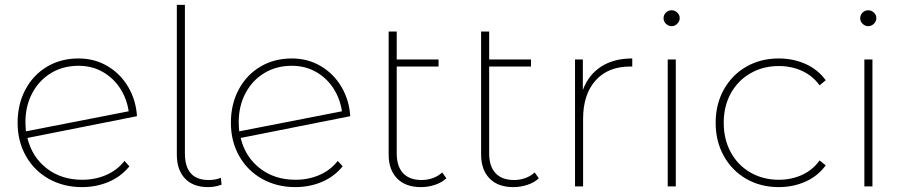

<svg xmlns="http://www.w3.org/2000/svg" viewBox="-20 -762 3698 785"><path d="M489 -104 509 -82Q475 -40 424.5 -18.5Q374 3 315 3Q240 3 180 -30.5Q120 -64 86 -124Q52 -184 52 -260Q52 -336 84 -396Q116 -456 172.5 -489.5Q229 -523 301 -523Q367 -523 420 -491.5Q473 -460 504.5 -406Q536 -352 540 -287L92 -198Q111 -120 171 -73.5Q231 -27 316 -27Q369 -27 414 -46.5Q459 -66 489 -104ZM84 -263Q84 -249 86 -225L506 -307Q499 -357 472 -399.5Q445 -442 401 -467.5Q357 -493 301 -493Q238 -493 189 -463.5Q140 -434 112 -381.5Q84 -329 84 -263Z M703 -129V-742H736V-135Q736 -26 833 -26Q861 -26 883 -35L886 -7Q859 3 831 3Q769 3 736 -32.5Q703 -68 703 -129Z M1361 -104 1381 -82Q1347 -40 1296.5 -18.5Q1246 3 1187 3Q1112 3 1052 -30.5Q992 -64 958 -124Q924 -184 924 -260Q924 -336 956 -396Q988 -456 1044.5 -489.5Q1101 -523 1173 -523Q1239 -523 1292 -491.5Q1345 -460 1376.5 -406Q1408 -352 1412 -287L964 -198Q983 -120 1043 -73.5Q1103 -27 1188 -27Q1241 -27 1286 -46.5Q1331 -66 1361 -104ZM956 -263Q956 -249 958 -225L1378 -307Q1371 -357 1344 -399.5Q1317 -442 1273 -467.5Q1229 -493 1173 -493Q1110 -493 1061 -463.5Q1012 -434 984 -381.5Q956 -329 956 -263Z M1805 -33Q1787 -16 1759 -6.5Q1731 3 1701 3Q1638 3 1603.5 -32.5Q1569 -68 1569 -130V-633H1602V-519H1773V-490H1602V-135Q1602 -82 1628 -54Q1654 -26 1704 -26Q1728 -26 1750 -34Q1772 -42 1788 -57Z M2183 -33Q2165 -16 2137 -6.5Q2109 3 2079 3Q2016 3 1981.5 -32.5Q1947 -68 1947 -130V-633H1980V-519H2151V-490H1980V-135Q1980 -82 2006 -54Q2032 -26 2082 -26Q2106 -26 2128 -34Q2150 -42 2166 -57Z M2565 -523V-490H2556Q2466 -490 2415 -433Q2364 -376 2364 -276V0H2331V-519H2363V-394Q2386 -456 2437.5 -489.5Q2489 -523 2565 -523Z M2710 -519H2743V0H2710ZM2693 -687Q2693 -701 2702.5 -710.5Q2712 -720 2726 -720Q2739 -720 2749 -710.5Q2759 -701 2759 -688Q2759 -675 2749 -665Q2739 -655 2726 -655Q2713 -655 2703 -664.5Q2693 -674 2693 -687Z M2906 -260Q2906 -336 2939.5 -396Q2973 -456 3031.5 -489.5Q3090 -523 3164 -523Q3223 -523 3273.5 -500.5Q3324 -478 3356 -434L3331 -413Q3303 -452 3259.5 -472Q3216 -492 3164 -492Q3100 -492 3048.5 -462.5Q2997 -433 2968 -380.5Q2939 -328 2939 -260Q2939 -192 2968 -139Q2997 -86 3048.5 -56.5Q3100 -27 3164 -27Q3216 -27 3259.5 -47Q3303 -67 3331 -106L3356 -86Q3324 -42 3273.5 -19.5Q3223 3 3164 3Q3090 3 3031.5 -30.5Q2973 -64 2939.5 -124Q2906 -184 2906 -260Z M3514 -519H3547V0H3514ZM3497 -687Q3497 -701 3506.5 -710.5Q3516 -720 3530 -720Q3543 -720 3553 -710.5Q3563 -701 3563 -688Q3563 -675 3553 -665Q3543 -655 3530 -655Q3517 -655 3507 -664.5Q3497 -674 3497 -687Z"/></svg>

Font: Montserrat Alternates ExLight
Style: Regular
Weight: 275
Designer: Julieta Ulanovsky
Foundry: Julieta Ulanovsky
Version: Version 7.200